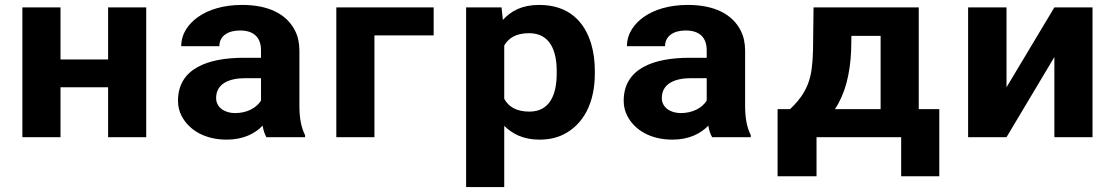

<svg xmlns="http://www.w3.org/2000/svg" viewBox="-20 -558 4537 781"><path d="M574.8 0V-528H419.7V-316H226.1V-528H71V0H226.1V-203H419.7V0Z M1197.9 -128V-352C1197.9 -382.7 1192 -409.7 1180.3 -433C1146.2 -500.8 1072.5 -538 964.7 -538C888.6 -538 826.7 -518.5 784.3 -488C748.6 -462.2 717.2 -423.1 717.2 -370H872.3C872.3 -411.9 907.5 -434 955.9 -434C1014 -434 1041.7 -404.3 1041.7 -353V-323H972.4C825.3 -323 704 -279.4 704 -148C704 -125.3 709.1 -104.3 719.4 -85C748.8 -29.6 812.6 10 902 10C969.9 10 1017 -14.5 1048.3 -47C1051.2 -28.3 1056.4 -12.7 1063.7 0H1221V-8C1204.7 -40.6 1197.9 -78.8 1197.9 -128ZM859.1 -159C859.1 -217.5 911.3 -240 977.9 -240H1041.7V-149C1023.9 -119.9 986 -98 936.1 -98C893 -98 859.1 -121.6 859.1 -159Z M1744 -414V-528H1348V0H1503.1V-414Z M2025.6 -477 2020.1 -528H1876V203H2031.1V-46C2063.8 -13.8 2108.5 10 2174.1 10C2210.8 10 2243 3.2 2270.9 -10.5C2355 -51.8 2399.6 -141.5 2399.6 -259V-270C2399.6 -310 2394.6 -346.5 2384.8 -379.5C2358 -468.6 2295.2 -538 2173 -538C2102.8 -538 2058.6 -513.2 2025.6 -477ZM2133.4 -104C2080.5 -104 2048.7 -124 2031.1 -156V-373C2049.8 -404.3 2079.8 -423 2132.3 -423C2218.7 -423 2244.5 -349.4 2244.5 -270V-259C2244.5 -179.5 2220.2 -104 2133.4 -104Z M3010.9 -128V-352C3010.9 -382.7 3005 -409.7 2993.3 -433C2959.2 -500.8 2885.5 -538 2777.7 -538C2701.6 -538 2639.7 -518.5 2597.3 -488C2561.6 -462.2 2530.2 -423.1 2530.2 -370H2685.3C2685.3 -411.9 2720.5 -434 2768.9 -434C2827 -434 2854.7 -404.3 2854.7 -353V-323H2785.4C2638.3 -323 2517 -279.4 2517 -148C2517 -125.3 2522.1 -104.3 2532.4 -85C2561.8 -29.6 2625.6 10 2715 10C2782.9 10 2830 -14.5 2861.3 -47C2864.2 -28.3 2869.4 -12.7 2876.7 0H3034V-8C3017.7 -40.6 3010.9 -78.8 3010.9 -128ZM2672.1 -159C2672.1 -217.5 2724.3 -240 2790.9 -240H2854.7V-149C2836.9 -119.9 2799 -98 2749.1 -98C2706 -98 2672.1 -121.6 2672.1 -159Z M3193.6 -114H3143V159H3301.4V0H3645.7V159H3800.8V-114H3717.2V-528H3289.3L3287.1 -353C3286.4 -324.3 3284.5 -299.2 3281.6 -277.5C3271.6 -203.5 3240 -157.8 3193.6 -114ZM3442.2 -353 3443.3 -412H3562.1V-114H3376.2C3416.8 -174.5 3438.1 -254.5 3442.2 -353Z M4268.9 -528 4074.2 -203V-528H3918V0H4074.2L4268.9 -326V0H4424V-528Z"/></svg>

Font: Asimov
Style: Wid
Weight: 500
Designer: Google
Version: Version 2.000980; 2014